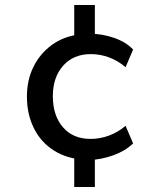

<svg xmlns="http://www.w3.org/2000/svg" viewBox="-20 -628 640 763"><path d="M275 115V-20L295 5Q232 -3 185 -36Q138 -69 112.5 -123Q87 -177 87 -244Q87 -310 113 -362.5Q139 -415 185.5 -449Q232 -483 294 -491L275 -462V-608H357V-467L336 -494Q386 -494 433.5 -477.5Q481 -461 509 -431L479 -361Q450 -386 414.5 -399.5Q379 -413 341 -413Q272 -413 231 -367Q190 -321 190 -246Q190 -169 230 -122.5Q270 -76 340 -76Q378 -76 414 -89.5Q450 -103 479 -128L509 -58Q479 -29 432 -11.5Q385 6 334 8L357 -16V115Z"/></svg>

Font: Mulish ExtraLight SemiBold
Style: Regular
Weight: 600
Version: Version 3.603